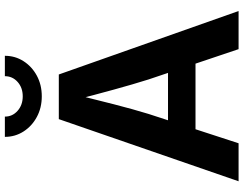

<svg xmlns="http://www.w3.org/2000/svg" viewBox="-124 -862 986 777"><g transform="rotate(-90 368.5 -473.0)"><path d="M23.9 0 275.4 -727.5H456.1L712.9 0H558.6L436 -364.3Q416 -427.7 394.8 -505.1Q373.5 -582.5 349.1 -677.2H378.9Q355.5 -582 335.4 -504.2Q315.4 -426.3 296.4 -364.3L177.7 0ZM175.8 -174.3V-285.6H561.5V-174.3ZM367.7 -796.4Q321.3 -796.4 284.2 -816.4Q247.1 -836.4 225.3 -870.4Q203.6 -904.3 203.6 -945.8H285.6Q285.6 -915 309.1 -894.3Q332.5 -873.5 367.7 -873.5Q402.8 -873.5 426 -894.3Q449.2 -915 449.2 -945.8H531.7Q531.7 -904.3 510 -870.4Q488.3 -836.4 451.2 -816.4Q414.1 -796.4 367.7 -796.4Z"/></g></svg>

Font: Inter
Style: 650
Weight: 650
Designer: Rasmus Andersson
Foundry: rsms
Version: Version 4.001;git-66647c0bb